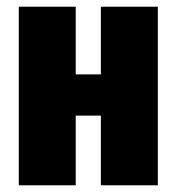

<svg xmlns="http://www.w3.org/2000/svg" viewBox="-20 -553 527 573"><path d="M281 -208H206V0H36V-533H206V-331H281V-533H451V0H281Z"/></svg>

Font: Fira Sans Compressed ExtraBold
Style: Regular
Weight: 800
Width: 1
Designer: bBox Type GmbH & Carrois Corporate GbR & Edenspiekermann AG
Foundry: bBox Type GmbH & Carrois Corporate GbR & Edenspiekermann AG
Version: Version 4.301